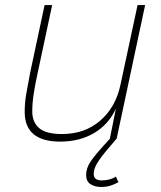

<svg xmlns="http://www.w3.org/2000/svg" viewBox="-20 -550 640 762"><path d="M219 12Q78 12 78 -106Q78 -141 84 -176.5Q90 -212 100 -263L157 -530H187L126 -244Q120 -217 114 -179Q108 -141 108 -108Q108 -65 135.5 -41.5Q163 -18 226 -18Q316 -18 377.5 -71Q439 -124 458 -213L526 -530H556L443 0H416L440 -119Q411 -56 353.5 -22Q296 12 219 12ZM380 192Q358 192 340 181.5Q322 171 322 144Q322 116 341 89Q360 62 391 28L426 -10L443 0L409 40Q380 74 366 97Q352 120 352 140Q352 155 361 160.5Q370 166 383 166Q417 166 440 151L450 173Q434 182 418 187Q402 192 380 192Z"/></svg>

Font: Geist Mono Thin
Style: Italic
Weight: 100
Italic angle: -12°
Monospace: yes
Designer: Basement.studio, Andrés Briganti, Mateo Zaragoza
Foundry: Basement.studio, Vercel, Andrés Briganti, Guido Ferreyra, Mateo Zaragoza
Version: Version 1.500; ttfautohint (v1.8.4.7-5d5b)